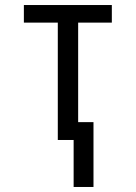

<svg xmlns="http://www.w3.org/2000/svg" viewBox="-20 -557 540 764"><path d="M291 -467V-71H352V187H273V0H210V-467H75V-537H425V-467Z"/></svg>

Font: Noto Sans Mono UI Cond
Style: Regular
Weight: 400
Width: 3
Monospace: yes
Designer: Monotype Design team
Foundry: Monotype Imaging Inc.
Version: Version 1.000